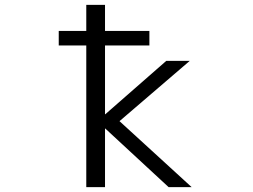

<svg xmlns="http://www.w3.org/2000/svg" viewBox="-20 -770 1040 790"><path d="M221.7 -583V-642.6H335V-750H412.1V-642.6H594.7V-583H412.1V-299.8H413.1L664.1 -519.5H760.7L471.7 -271.5L768.6 0H673.8L413.1 -241.2H412.1V0H335V-583Z"/></svg>

Font: Gen Shin Gothic Monospace Normal
Style: Regular
Weight: 350
Designer: [Source Han Sans]
Ryoko NISHIZUKA  (kana & ideographs); Paul D. Hunt (Latin, Greek & Cyrillic); Wenlong ZHANG  (bopomofo
Version: Version 1.002.20150607